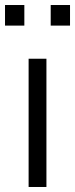

<svg xmlns="http://www.w3.org/2000/svg" viewBox="-21 -745 299 765"><path d="M164 -511V0H93V-511ZM76 -643H-1V-725H76ZM258 -643H181V-725H258Z"/></svg>

Font: Chivo Light
Style: Regular
Weight: 300
Designer: Hector Gatti
Foundry: Omnibus-Type
Version: Version 1.007